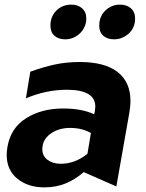

<svg xmlns="http://www.w3.org/2000/svg" viewBox="-20 -798 630 830"><path d="M243 -90Q208 -90 185.5 -107Q163 -124 163 -153Q163 -194 198 -219.5Q233 -245 283 -245Q335 -245 373 -223L358 -133Q304 -90 243 -90ZM544 -361Q544 -444 488 -487Q432 -530 325 -530Q267 -530 216.5 -519Q166 -508 111 -488L92 -373Q180 -410 269 -410Q392 -410 392 -337Q392 -332 390 -316L387 -304Q334 -329 253 -329Q160 -329 93 -287Q26 -245 12 -162Q9 -144 9 -128Q9 -63 55 -25.5Q101 12 172 12Q222 12 263.5 -5Q305 -22 342 -54L483 8L539 -310Q544 -340 544 -361ZM198 -687Q198 -659 215.5 -643.5Q233 -628 262 -628Q294 -628 319.5 -648.5Q345 -669 352 -703Q353 -708 353 -718Q353 -746 335 -762Q317 -778 288 -778Q250 -778 224 -752.5Q198 -727 198 -687ZM409 -687Q409 -659 426.5 -643.5Q444 -628 473 -628Q509 -628 536.5 -653Q564 -678 564 -718Q564 -746 546 -762Q528 -778 499 -778Q462 -778 435.5 -752.5Q409 -727 409 -687Z"/></svg>

Font: Geom Bold
Style: Bold Italic
Weight: 700
Italic angle: -10°
Version: Version 1.102